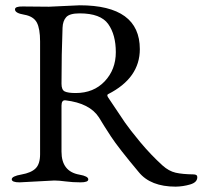

<svg xmlns="http://www.w3.org/2000/svg" viewBox="-20 -677 758 718"><path d="M502.9 -493.2Q502.9 -385.3 384.8 -325.2Q377.9 -322.3 384.8 -312Q429.7 -244.1 447.3 -218.8Q464.8 -193.4 504.4 -145.5Q543.9 -98.1 587.9 -58.1Q611.3 -37.1 636.7 -31.2Q662.1 -25.4 703.1 -24.9Q718.3 -24.9 717.8 -14.2Q717.8 4.9 691.4 12.7Q665 20.5 637.2 21Q543 21 499 -33.2Q422.9 -124 395 -166.5Q367.2 -209 350.1 -237.8Q315.9 -291 225.1 -301.8Q210 -303.7 210 -282.2V-109.9Q210 -35.6 276.9 -23.9Q310.1 -18.1 310.1 -6.3Q310.5 4.9 281.2 4.9Q252 4.9 226.1 1.5Q200.2 -2 183.1 -2L53.2 4.9Q24.4 4.9 23.9 -6.3Q23.9 -18.1 60.1 -24.4Q96.7 -30.8 113.3 -47.4Q129.9 -64 129.9 -100.1V-522Q129.9 -569.8 117.7 -592.8Q105 -616.2 70.3 -622.1Q35.6 -627.9 36.1 -642.1Q36.1 -653.3 64.9 -652.8L163.1 -651.9L277.8 -657.2Q502.9 -657.2 502.9 -493.2ZM277.8 -627Q240.2 -627 227.5 -612.8Q214.8 -598.6 213.9 -573.2Q210 -476.1 210 -363.8Q210 -340.8 222.2 -335Q234.4 -329.1 263.2 -329.1Q330.1 -329.1 371.6 -373Q413.1 -417 413.1 -481.9Q413.1 -546.9 384.8 -586.9Q356.4 -627 277.8 -627Z"/></svg>

Font: EBGaramond
Style: Regular
Weight: 400
Version: Version 000.012g